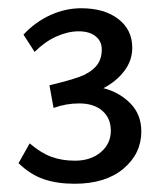

<svg xmlns="http://www.w3.org/2000/svg" viewBox="-20 -895 393 466"><path d="M323 -576Q323 -522 279.5 -485.5Q236 -449 161 -449Q119 -449 86.5 -460Q54 -471 25 -499L52 -547Q79 -524 104.5 -514.5Q130 -505 162 -505Q200 -505 224.5 -525.5Q249 -546 249 -578Q249 -608 228.5 -626Q208 -644 172 -644Q140 -644 110 -633L100 -688Q146 -699 171.5 -708Q197 -717 212 -733Q227 -749 227 -775Q227 -795 212 -807Q197 -819 171 -819Q145 -819 117 -806.5Q89 -794 64 -769L37 -811Q66 -842 102.5 -858.5Q139 -875 177 -875Q233 -875 267 -849Q301 -823 301 -779Q301 -748 281.5 -722.5Q262 -697 231 -681Q270 -671 296.5 -644Q323 -617 323 -576Z"/></svg>

Font: Martel Sans
Style: Regular
Weight: 400
Designer: Dan Reynolds and Mathieu Réguer
Foundry: Dan Reynolds and Mathieu Réguer
Version: Version 1.002; ttfautohint (v1.1) -l 5 -r 5 -G 72 -x 0 -D la